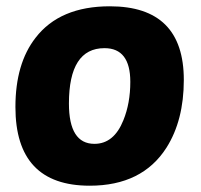

<svg xmlns="http://www.w3.org/2000/svg" viewBox="-20 -580 638 610"><path d="M29 -240Q29 -378 93 -460Q170 -560 329 -560Q564 -560 564 -326Q564 -198 509 -111Q432 10 265 10Q29 10 29 -240ZM199 -251Q199 -123 280 -123Q342 -123 372 -198Q394 -252 394 -320Q394 -427 312 -427Q199 -427 199 -251Z"/></svg>

Font: PoetsenOne
Style: Regular
Weight: 400
Designer: Rodrigo Fuenzalida, Pablo Impallari
Foundry: Pablo Impallari, Rodrigo Fuenzalida
Version: Version 1.000